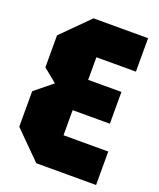

<svg xmlns="http://www.w3.org/2000/svg" viewBox="-132 -782 714 863"><g transform="rotate(20 225.5 -350.0)"><path d="M146 0 18 -128V-298L102 -366L37 -419V-572L165 -700H426V-540H237V-432H396V-280H218V-160H432V0Z"/></g></svg>

Font: Tektur Condensed ExtraBold
Style: Regular
Weight: 800
Width: 3
Designer: Adam Jagosz
Foundry: Adam Jagosz
Version: Version 1.005;gftools[0.9.30]